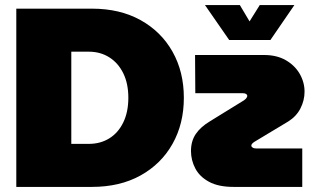

<svg xmlns="http://www.w3.org/2000/svg" viewBox="-20 -734 1258 754"><path d="M44 0V-700H341Q451 -700 532 -655Q613 -610 657.5 -531Q702 -452 702 -350Q702 -248 657.5 -169Q613 -90 532 -45Q451 0 341 0ZM260 -169H329Q374 -169 409 -190.5Q444 -212 464 -253Q484 -294 484 -350Q484 -406 464 -446.5Q444 -487 409 -509Q374 -531 329 -531H260ZM897 0Q838 0 801 -20Q764 -40 747 -72.5Q730 -105 730 -141Q730 -180 749 -208Q768 -236 805 -258L938 -340Q945 -345 948 -349.5Q951 -354 951 -357Q951 -362 946.5 -365Q942 -368 933 -368H747L746 -518H1017Q1067 -518 1102.5 -497.5Q1138 -477 1157 -444Q1176 -411 1176 -374Q1176 -340 1160 -308.5Q1144 -277 1112 -257L979 -177Q973 -173 970 -169.5Q967 -166 967 -162Q967 -158 972 -154.5Q977 -151 986 -151H1167V0ZM880 -577 785 -714H922L960 -650L1000 -714H1136L1042 -577Z"/></svg>

Font: MuseoModerno Thin Black
Style: Regular
Weight: 900
Version: Version 1.002